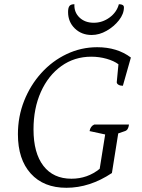

<svg xmlns="http://www.w3.org/2000/svg" viewBox="-20 -879 673 911"><path d="M139 -265Q139 -153 186 -92Q233 -31 319 -31Q395 -31 453 -78L479 -241L405 -257Q409 -280 427 -288H592Q589 -262 573 -257L541 -246L511 -58Q406 12 295 12Q187 12 126 -55.5Q65 -123 65 -242Q65 -326 94.5 -400.5Q124 -475 176 -532.5Q228 -590 296.5 -622.5Q365 -655 441 -655Q536 -655 601 -606L563 -472Q550 -472 542 -477Q534 -482 534 -489L542 -574Q521 -590 486 -600Q451 -610 413 -610Q333 -610 271 -565.5Q209 -521 174 -443Q139 -365 139 -265ZM415 -713Q367 -713 335 -744Q303 -775 303 -822Q303 -842 309.5 -850.5Q316 -859 333 -859Q331 -821 357 -796Q383 -771 425 -771Q466 -771 500 -796Q534 -821 544 -859Q568 -859 568 -844Q568 -813 544.5 -783Q521 -753 486 -733Q451 -713 415 -713Z"/></svg>

Font: Petrona Light
Style: Italic
Weight: 300
Italic angle: -9°
Designer: Ringo R. Seeber
Foundry: Ringo R. Seeber
Version: Version 2.001; ttfautohint (v1.8.3)